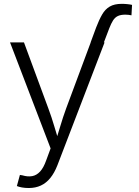

<svg xmlns="http://www.w3.org/2000/svg" viewBox="-20 -761 716 989"><path d="M446.8 -542.5 475.1 -619.1Q490.2 -658.7 505.9 -686Q521.5 -713.4 545.4 -727.3Q569.3 -741.2 606.9 -741.2Q622.1 -741.2 636.2 -739.7Q650.4 -738.3 660.2 -735.8L657.2 -682.1Q650.4 -683.6 641.6 -684.6Q632.8 -685.5 625.5 -685.5Q602.1 -685.5 587.2 -678.5Q572.3 -671.4 562.5 -656Q552.7 -640.6 543 -615.7L515.1 -542.5ZM66.9 197.3 82.5 140.1 95.2 142.1Q123 150.4 145.8 146.2Q168.5 142.1 186.5 122.6Q204.6 103 217.8 65.4L240.7 3.4L31.7 -542.5H103.5L229 -202.6Q246.1 -156.7 259.3 -111.6Q272.5 -66.4 286.1 -22.9H263.7Q277.3 -66.4 290.8 -111.8Q304.2 -157.2 320.8 -202.6L447.3 -542.5H518.6L275.9 89.8Q260.3 129.9 239 156Q217.8 182.1 190.2 194.8Q162.6 207.5 128.4 207.5Q108.9 207.5 93 204.6Q77.1 201.7 66.9 197.3Z"/></svg>

Font: Inter 16pt Light
Style: Regular
Weight: 300
Version: Version 4.001;git-66647c0bb